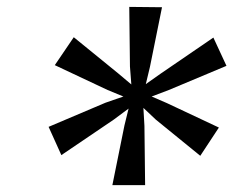

<svg xmlns="http://www.w3.org/2000/svg" viewBox="-20 -845 707 557"><path d="M286 -547 338 -565 292 -584 139 -656 194 -737 323 -632 361 -600 357 -652 355 -825 450 -824 415 -651 403 -601 447 -632 599 -736 637 -654 470 -584 420 -565 464 -546 615 -475 561 -393 432 -498 396 -532 399 -480 401 -308H306L341 -481L353 -530L310 -498L158 -395L121 -477Z"/></svg>

Font: Koeln Type Serif
Style: Italic
Weight: 400
Italic angle: -8°
Designer: Eben Sorkin
Foundry: Eben Sorkin
Version: Version 2.002